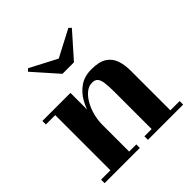

<svg xmlns="http://www.w3.org/2000/svg" viewBox="-186 -856 1004 1004"><g transform="rotate(-45 316.0 -354.0)"><path d="M233 -460V-26H286V0H25.5V-26H94.5V-434H25.5V-460ZM538 -319.5V-26H606.5V0H346V-26H399.5V-303Q399.5 -345 395.8 -370.2Q392 -395.5 381.8 -406.8Q371.5 -418 351 -418Q326 -418 304.5 -400.8Q283 -383.5 267 -355.2Q251 -327 242 -292.8Q233 -258.5 233 -223.5L213 -223Q213 -258 222.5 -300.5Q232 -343 253.2 -381.5Q274.5 -420 310 -445Q345.5 -470 397 -470Q454 -470 484.2 -450.5Q514.5 -431 526.2 -397Q538 -363 538 -319.5ZM274 -560 154 -695.5 167.5 -708 316.5 -630 465.5 -708 479 -695.5 359 -560Z"/></g></svg>

Font: Bodoni Moda SC 9pt
Style: Bold
Weight: 700
Designer: Owen Earl
Foundry: indestructible type
Version: Version 2.005